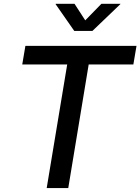

<svg xmlns="http://www.w3.org/2000/svg" viewBox="-20 -962 718 982"><path d="M93.8 -632.3 109.9 -727.5H678.2L662.1 -632.3H433.6L329.1 0H218.8L323.7 -632.3ZM361.3 -942.4 416 -857.9 498.5 -942.4H595.7L595.2 -940.4L452.6 -803.7H359.9L264.6 -940.4L265.1 -942.4Z"/></svg>

Font: Inter 24pt Medium
Style: Italic
Weight: 500
Italic angle: -9.3988°
Designer: Rasmus Andersson
Foundry: rsms
Version: Version 4.001;git-66647c0bb